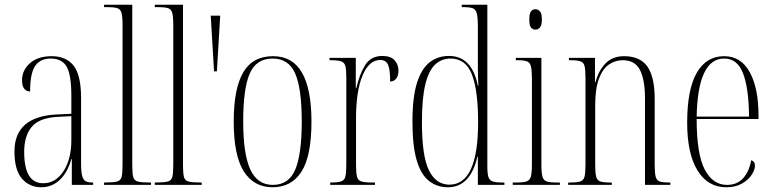

<svg xmlns="http://www.w3.org/2000/svg" viewBox="-20 -780 3262 810"><path d="M154 10Q104 10 72.5 -26.5Q41 -63 41 -141Q41 -288 218 -297L281 -300V-376Q281 -465 261 -499Q241 -533 194 -533Q150 -533 128.5 -502Q107 -471 107 -394Q92 -394 82.5 -405.5Q73 -417 73 -441Q73 -484 106.5 -513.5Q140 -543 198 -543Q259 -543 290.5 -503Q322 -463 322 -367V-92Q322 -56 326.5 -38.5Q331 -21 341.5 -15.5Q352 -10 371 -10H373V0H283V-109H281Q265 -52 232 -21Q199 10 154 10ZM162 -7Q215 -7 248 -58Q281 -109 281 -188V-290L223 -287Q146 -283 114 -245Q82 -207 82 -139Q82 -7 162 -7Z M419 0V-10H422Q457 -10 473 -14Q489 -18 493 -33.5Q497 -49 497 -84V-674Q497 -710 492.5 -726Q488 -742 473.5 -746Q459 -750 432 -750H419V-760H538V-84Q538 -49 542 -33.5Q546 -18 562 -14Q578 -10 612 -10H617V0Z M633 0V-10H636Q671 -10 687 -14Q703 -18 707 -33.5Q711 -49 711 -84V-674Q711 -710 706.5 -726Q702 -742 687.5 -746Q673 -750 646 -750H633V-760H752V-84Q752 -49 756 -33.5Q760 -18 776 -14Q792 -10 826 -10H831V0Z M883 -479 869 -714H909L895 -479Z M1130 10Q1051 10 1008.5 -57Q966 -124 966 -267Q966 -406 1006 -474.5Q1046 -543 1132 -543Q1214 -543 1254 -473.5Q1294 -404 1294 -267Q1294 -122 1252 -56Q1210 10 1130 10ZM1131 0Q1199 0 1226 -65.5Q1253 -131 1253 -267Q1253 -406 1225.5 -469.5Q1198 -533 1130 -533Q1061 -533 1033.5 -469.5Q1006 -406 1006 -267Q1006 -130 1036 -65Q1066 0 1131 0Z M1373 0V-10H1374Q1404 -10 1418.5 -14.5Q1433 -19 1437 -35Q1441 -51 1441 -85V-451Q1441 -486 1437 -501.5Q1433 -517 1418 -521.5Q1403 -526 1373 -526H1370V-536H1481V-408H1483Q1496 -465 1520 -504.5Q1544 -544 1593 -544Q1628 -544 1644.5 -526Q1661 -508 1661 -481Q1661 -461 1651.5 -448.5Q1642 -436 1626 -436Q1626 -487 1617 -507Q1608 -527 1584 -527Q1537 -527 1509.5 -461.5Q1482 -396 1482 -280V-85Q1482 -51 1486 -35Q1490 -19 1504.5 -14.5Q1519 -10 1551 -10H1562V0Z M1870 10Q1824 10 1790 -16.5Q1756 -43 1738 -103.5Q1720 -164 1720 -267Q1720 -371 1739.5 -431.5Q1759 -492 1793.5 -518Q1828 -544 1874 -544Q1971 -544 1996 -418H1998Q1996 -464 1996 -492.5Q1996 -521 1996 -548V-668Q1996 -706 1991.5 -723.5Q1987 -741 1973.5 -745.5Q1960 -750 1933 -750H1928V-760H2036V-77Q2036 -48 2040.5 -33.5Q2045 -19 2058.5 -14.5Q2072 -10 2099 -10H2108V0H1996V-119H1994Q1964 10 1870 10ZM1876 -1Q1997 -1 1997 -265Q1997 -398 1971 -465.5Q1945 -533 1881 -533Q1843 -533 1816 -508Q1789 -483 1774.5 -424.5Q1760 -366 1760 -265Q1760 -120 1790 -60.5Q1820 -1 1876 -1Z M2239 -655Q2227 -655 2220 -664Q2213 -673 2213 -698Q2213 -723 2220 -732Q2227 -741 2239 -741Q2250 -741 2258 -732Q2266 -723 2266 -698Q2266 -673 2258 -664Q2250 -655 2239 -655ZM2143 0V-10H2158Q2187 -10 2201 -14.5Q2215 -19 2219.5 -35Q2224 -51 2224 -86V-448Q2224 -483 2220 -499.5Q2216 -516 2203.5 -521Q2191 -526 2163 -526H2156V-536H2264V-86Q2264 -51 2268.5 -35Q2273 -19 2286.5 -14.5Q2300 -10 2329 -10H2342V0Z M2377 0V-10H2384Q2414 -10 2428 -14.5Q2442 -19 2446 -35Q2450 -51 2450 -85V-452Q2450 -486 2446 -501.5Q2442 -517 2428 -521.5Q2414 -526 2385 -526H2380V-536H2490V-433H2492Q2505 -482 2534.5 -512.5Q2564 -543 2613 -543Q2680 -543 2711 -499.5Q2742 -456 2742 -362V-85Q2742 -51 2746 -35Q2750 -19 2763 -14.5Q2776 -10 2804 -10H2808V0H2701V-365Q2701 -443 2680 -484.5Q2659 -526 2607 -526Q2575 -526 2548.5 -507.5Q2522 -489 2506.5 -447Q2491 -405 2491 -335V-85Q2491 -51 2495 -35Q2499 -19 2512.5 -14.5Q2526 -10 2555 -10H2561V0Z M3044 10Q2966 10 2922.5 -61Q2879 -132 2879 -262Q2879 -403 2919.5 -473Q2960 -543 3035 -543Q3106 -543 3143 -475.5Q3180 -408 3180 -292V-278H2919Q2919 -130 2953 -65Q2987 0 3047 0Q3090 0 3115.5 -28.5Q3141 -57 3149 -104Q3165 -99 3165 -82Q3165 -64 3151 -42.5Q3137 -21 3110 -5.5Q3083 10 3044 10ZM3140 -288Q3139 -407 3115 -470Q3091 -533 3035 -533Q2924 -533 2919 -288Z"/></svg>

Font: Noto Serif Display ExtraCondensed ExtraLight
Style: Regular
Weight: 200
Width: 2
Designer: Monotype Design Team
Foundry: Monotype Imaging Inc.
Version: Version 2.009